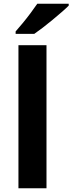

<svg xmlns="http://www.w3.org/2000/svg" viewBox="-20 -1000 385 1020"><path d="M227 0H78V-760H227ZM345 -980V-970Q331 -956 308 -936Q285 -916 258.5 -894Q232 -872 206.5 -852.5Q181 -833 162 -820H63V-833Q79 -851 100.5 -877Q122 -903 142.5 -930.5Q163 -958 178 -980Z"/></svg>

Font: Noto IKEA Arabic
Style: Bold
Weight: 700
Designer: Monotype Design Team
Foundry: Monotype Imaging Inc.
Version: Version 1.200